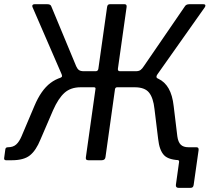

<svg xmlns="http://www.w3.org/2000/svg" viewBox="-22 -762 1028 913"><path d="M828.2 131.4Q812.6 131.4 814.4 116.9L829.6 7.8Q830.9 -0.6 820.3 -1.7L838.3 -61.8H912.2Q923.9 -61.8 922.4 -48.2L898.9 117.3Q897.9 124.5 894.3 128Q890.7 131.4 882.7 131.4ZM7 0Q-3.8 0 -2.2 -10.8L3.3 -51.6Q3.9 -57.2 7.2 -59.5Q10.5 -61.8 15.9 -61.8Q40.2 -61.8 54.8 -74.8Q69.3 -87.8 80.3 -113.5L141.5 -257.9Q173.3 -333.8 218.3 -367.6Q263.2 -401.5 329.5 -402.6L349.9 -423.3H432.8Q444.2 -423.3 445.8 -435.4L487.2 -728.4Q488.8 -742 500.5 -742H570.2Q581.6 -742 580.1 -729L538.7 -435.4Q537.1 -423.3 548.6 -423.3H639L659.2 -402.6Q700.7 -401.8 731 -387.5Q761.3 -373.3 779.7 -341.5Q798.1 -309.8 803.9 -257.2L821.3 -113.5Q825 -86.8 837.3 -74.3Q849.7 -61.8 874.3 -61.8Q884.1 -61.8 883.8 -51.6L879.3 -10.8Q877.8 0 867 0H842.8Q781.4 0 758.6 -23.5Q735.8 -47 730 -101.4L712.6 -243.7Q706.8 -297.2 686.4 -322.1Q666.1 -347 618.3 -347H534.9Q526.9 -347 524.9 -338.5L479.5 -14.5Q477.6 0 461.3 0H398.7Q390.7 0 388 -3.5Q385.3 -6.9 386.3 -14.1L432 -338.5Q434 -347 424.5 -347H361.3Q314.2 -347 284.8 -320.7Q255.3 -294.3 230.4 -237.9L170.4 -98.6Q149.3 -46.4 120.2 -23.2Q91.2 0 34 0ZM372.8 -378.8 265.3 -392.3Q272.3 -395 272.9 -399.6Q273.5 -404.2 269.5 -412.5L132.3 -728.9Q130.2 -734.4 132.8 -738.2Q135.5 -742 142.1 -742H202.6Q218.2 -742 221.6 -732.6L340.4 -446.7Q345.8 -434.5 353.5 -428.9Q361.1 -423.3 377.1 -423.3ZM615.9 -378.8 623.2 -423.3Q638.4 -423.3 646.4 -429.3Q654.5 -435.2 663.1 -448.9L856.6 -731.1Q862.6 -742 878.7 -742H944.8Q952.4 -742 954.2 -738.1Q956 -734.2 952.4 -728.2L727 -409.1Q722.2 -402.7 722 -397.3Q721.8 -391.9 728.1 -388.9Z"/></svg>

Font: Libre Franklin Thin
Style: Italic
Weight: 100
Italic angle: -8°
Designer: Pablo Impallari, Rodrigo Fuenzalida, Nhung Nguyen
Foundry: Impallari Type
Version: Version 3.000